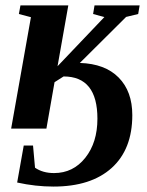

<svg xmlns="http://www.w3.org/2000/svg" viewBox="-20 -479 547 715"><path d="M194.3 -232.4 368.7 -415.5 326.7 -426.8 332 -459H500L494.6 -426.8L449.7 -416L277.3 -244.6Q371.1 -241.7 421.9 -190.2Q472.7 -138.7 472.7 -50.3Q472.7 77.1 395.8 146.5Q318.8 215.8 179.2 215.8Q112.3 215.8 43.9 200.7L68.4 63H103L110.4 145.5Q139.2 165.5 181.2 165.5Q252.4 165.5 297.6 108.6Q342.8 51.8 342.8 -37.1Q342.8 -194.3 216.8 -194.3L183.1 -172.9L152.8 0H21.5L95.2 -415L50.3 -426.8L56.2 -459H234.4Z"/></svg>

Font: Tinos
Style: Bold Italic
Weight: 700
Italic angle: -16.333°
Designer: Steve Matteson
Foundry: Monotype Imaging Inc.
Version: Version 1.23